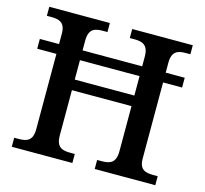

<svg xmlns="http://www.w3.org/2000/svg" viewBox="-103 -830 1008 946"><g transform="rotate(15 401.0 -357.0)"><path d="M35 0H344V-46H321C281 -46 249 -54 249 -115V-346H553V-115C553 -54 520 -46 481 -46H458V0H767V-46H744C706 -46 673 -53 673 -110V-499H770V-549H673V-599C673 -660 705 -668 744 -668H767V-714H458V-668H481C520 -668 553 -660 553 -599V-549H249V-599C249 -660 281 -668 321 -668H344V-714H35V-668H57C96 -668 129 -660 129 -603V-549H31V-499H129V-115C129 -54 97 -46 57 -46H35ZM249 -400V-499H553V-400Z"/></g></svg>

Font: Noto Naskh Arabic UI Medium
Style: Regular
Weight: 500
Designer: Monotype Design Team, David Williams, Mohamad Dakak and Nizar Qandah
Foundry: Monotype Imaging Inc.
Version: Version 2.014